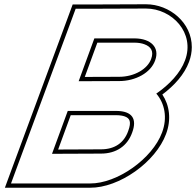

<svg xmlns="http://www.w3.org/2000/svg" viewBox="-20 -810 919 900"><path d="M712.6 -371.3C752 -325.6 765.8 -258.4 739.7 -189C694.3 -66 529.2 51 401.6 50H101.6H31.6L57.4 -20L308.8 -699L334.6 -769H404.6L664 -770C786 -770 895.9 -656 847.3 -527C825.6 -468.1 773.9 -413.3 712.6 -371.3ZM348.7 -429.3 538.6 -430C615.6 -430 687 -469 707.3 -527C729.5 -587 688 -629 612.3 -630H422.3C397.8 -563.1 373.2 -496.2 348.7 -429.3ZM297.6 -290 223.8 -89 453.2 -90C525.2 -90 577.5 -126 599.7 -189C623.7 -254 598.6 -289 526.9 -290H490.3C489.2 -290 488.1 -290 486.9 -290ZM741 -367C797.9 -409.6 844.4 -461.2 866.1 -520C874.8 -543.2 879 -566.5 879.1 -588.9C879.5 -703.3 775.4 -790 663.9 -790L404.6 -789H320.6L290 -705.9L38.6 -26.9L2.9 70H401.5C539 71.1 709.9 -50.4 758.4 -182C783.9 -249.7 774.5 -316.8 741 -367ZM377.4 -449.4 436.3 -610H612.2C629.4 -609.8 644.5 -607.1 656.3 -602.8C689.3 -590.8 701.4 -568.6 688.5 -533.8C672 -486.7 610.1 -450 538.5 -450ZM311.5 -270H486.9C488 -270 489.3 -270 490.3 -270H526.8C542.7 -269.8 555.6 -267.6 564.7 -264.3C588 -255.8 597.3 -240.2 580.9 -195.8C561.4 -140.5 518 -110 453.1 -110L252.5 -109.1Z"/></svg>

Font: Nordica Plus
Style: NordicaClassicRgOblOl
Weight: 500
Version: Version 1.01